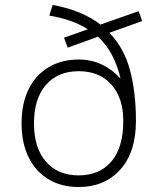

<svg xmlns="http://www.w3.org/2000/svg" viewBox="-20 -742 640 774"><path d="M297 12Q228 12 176 -19Q124 -50 95.5 -107.5Q67 -165 67 -245Q67 -325 95.5 -382.5Q124 -440 176 -471Q228 -502 297 -502Q350 -502 392.5 -481Q435 -460 466 -425Q441 -533 375 -594L253 -550L238 -590L334 -624Q272 -664 179 -679L192 -722Q253 -711 301 -691Q349 -671 385 -643L539 -697L553 -657L421 -610Q480 -549 504 -459.5Q528 -370 528 -255Q528 -128 464.5 -58Q401 12 297 12ZM297 -35Q381 -35 429 -91Q477 -147 477 -255Q477 -347 429 -401Q381 -455 297 -455Q213 -455 165 -399.5Q117 -344 117 -245Q117 -146 165 -90.5Q213 -35 297 -35Z"/></svg>

Font: Geist Mono UltraLight
Style: Regular
Weight: 200
Monospace: yes
Designer: Basement.studio, Andrés Briganti, Mateo Zaragoza
Foundry: Basement.studio, Vercel, Andrés Briganti, Guido Ferreyra, Mateo Zaragoza
Version: Version 1.400; ttfautohint (v1.8.4.7-5d5b)